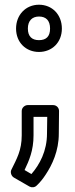

<svg xmlns="http://www.w3.org/2000/svg" viewBox="-20 -590 318 813"><path d="M145 -420C116 -420 98 -435 98 -469C98 -503 117 -520 145 -520C174 -520 192 -504 192 -469C192 -435 175 -420 145 -420ZM145 -370C200 -370 242 -410 242 -469C242 -528 201 -570 145 -570C89 -570 48 -527 48 -469C48 -410 90 -370 145 -370ZM113 147 84 130C103 90 122 48 122 -17V-95H180L179 -24C179 49 148 107 113 147ZM28 129C23 139 27 155 39 162L105 200C114 205 127 204 135 196C149 183 162 167 173 150C201 108 229 49 229 -24L230 -120C230 -134 219 -145 205 -145H97C86 -145 72 -135 72 -120V-17C72 47 51 82 28 129Z"/></svg>

Font: Asimov
Style: NarOu
Weight: 500
Designer: Google
Version: Version 2.000980; 2014